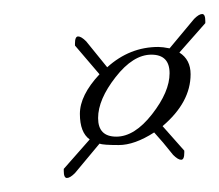

<svg xmlns="http://www.w3.org/2000/svg" viewBox="-20 -353 313 274"><path d="M120 -184.5Q120 -158 146 -158Q172 -158 197 -190Q222 -222 222 -248.5Q222 -275 196 -275Q170 -275 145 -243Q120 -211 120 -184.5ZM200 -164Q172 -146 149.5 -146Q127 -146 122 -148L87 -106Q80 -99 75.5 -99Q71 -99 71 -109V-112L108 -154Q94 -164 94 -190.5Q94 -217 122 -247L87 -288V-291Q87 -301 91.5 -301Q96 -301 103 -294L133 -257Q165 -286 206 -286Q212 -286 222 -284L257 -326Q264 -333 268.5 -333Q273 -333 273 -323V-320L236 -278Q252 -268 252 -247Q252 -207 212 -173L243 -138V-135Q243 -125 238.5 -125Q234 -125 227 -132Q212 -151 200 -164Z"/></svg>

Font: Herr Von Muellerhoff
Style: Regular
Weight: 400
Version: Version 1.000